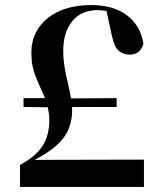

<svg xmlns="http://www.w3.org/2000/svg" viewBox="-20 -747 648 759"><path d="M264 -289Q261 -262 252 -239Q243 -216 225.5 -195Q208 -174 181.5 -154.5Q155 -135 117 -115L549 -116V-8H59V-95Q122 -129 148.5 -170.5Q175 -212 175 -273Q175 -285 173.5 -297Q172 -309 169 -323L73 -324V-359H158Q147 -385 138 -404.5Q129 -424 121 -444Q113 -464 108.5 -486.5Q104 -509 104 -538Q104 -584 122.5 -619.5Q141 -655 173 -679Q205 -703 247.5 -715Q290 -727 339 -727Q429 -727 482.5 -686Q536 -645 547 -574Q540 -551 526 -541Q512 -531 493 -531Q468 -531 450 -545.5Q432 -560 422 -607L401 -704Q389 -705 381.5 -706Q374 -707 367 -707Q301 -707 265.5 -663Q230 -619 230 -547Q230 -521 233 -497.5Q236 -474 241 -451Q246 -429 251 -407Q256 -385 261 -358L441 -359V-324H265Q265 -311 265 -304Q265 -297 264 -289Z"/></svg>

Font: XinYuGongZhangJiaSongA
Style: Regular
Weight: 900
Designer: XinYuGong
Foundry: Adobe Systems Incorporated
Version: Version 1.00